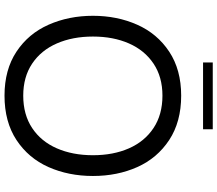

<svg xmlns="http://www.w3.org/2000/svg" viewBox="-76 -877 963 851"><g transform="rotate(90 405.5 -451.5)"><path d="M50 -382Q50 -489 89.5 -578Q129 -667 209 -720Q289 -773 404 -773Q520 -773 600.5 -720Q681 -667 720.5 -578.5Q760 -490 760 -382Q760 -274 720.5 -185Q681 -96 600.5 -43Q520 10 404 10Q289 10 209 -43Q129 -96 89.5 -185.5Q50 -275 50 -382ZM668 -382Q668 -472 637.5 -541.5Q607 -611 547.5 -650.5Q488 -690 404 -690Q321 -690 262 -650.5Q203 -611 172.5 -541.5Q142 -472 142 -382Q142 -292 172.5 -222Q203 -152 262 -112.5Q321 -73 404 -73Q488 -73 547.5 -112.5Q607 -152 637.5 -222Q668 -292 668 -382ZM553 -870H257V-913H553Z"/></g></svg>

Font: Open Sauce Sans
Style: Regular
Weight: 400
Designer: Alfredo Marco Pradil
Foundry: Creative Sauce Fz LLC
Version: Version 1.477